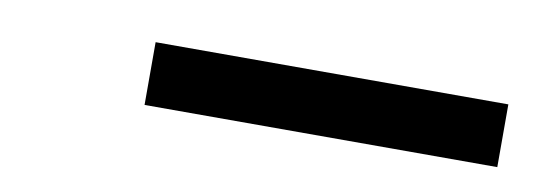

<svg xmlns="http://www.w3.org/2000/svg" viewBox="-25 -782 650 223"><g transform="rotate(10 300.0 -670.0)"><path d="M147 -633V-707H563V-633Z"/></g></svg>

Font: Iosevka HT Medium Extended
Style: Italic
Weight: 500
Width: 7
Italic angle: -9°
Monospace: yes
Designer: Belleve Invis
Foundry: Belleve Invis
Version: Version 32.3.0; ttfautohint (v1.8.4)